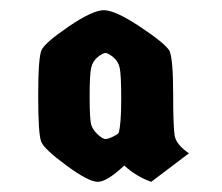

<svg xmlns="http://www.w3.org/2000/svg" viewBox="-20 -697 436 377"><path d="M313 -597Q320 -579 320 -513.5Q320 -448 323 -430.5Q326 -413 351 -396L277 -340Q248 -350 224 -372Q190 -340 172 -340Q154 -340 110.5 -372Q67 -404 61 -418.5Q55 -433 55 -508.5Q55 -584 61.5 -598.5Q68 -613 115 -645Q162 -677 184 -677Q206 -677 255 -644.5Q304 -612 313 -597ZM213 -436Q218 -453 218 -502Q218 -551 215 -564Q212 -577 202 -585Q192 -593 187 -593Q182 -593 172 -585Q162 -577 159 -564Q156 -551 156 -506Q156 -461 159.5 -451Q163 -441 172.5 -432.5Q182 -424 187 -424Q192 -424 201.5 -428.5Q211 -433 213 -436Z"/></svg>

Font: Germania One
Style: Regular
Weight: 400
Designer: John Vargas Beltran
Foundry: John Vargas Beltran
Version: Version 1.001